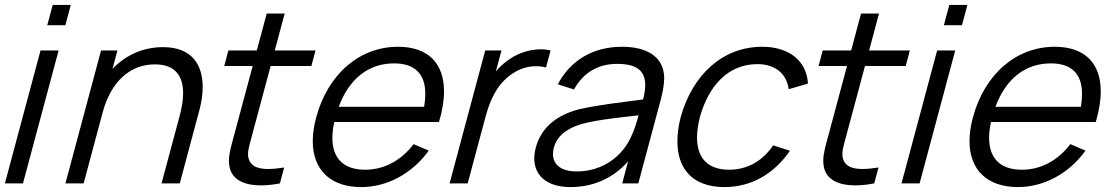

<svg xmlns="http://www.w3.org/2000/svg" viewBox="-37 -745 4518 780"><path d="M155 -642.5H228.5L250.6 -725H177.1ZM-17.1 0H56.4L201.1 -540H127.6Z M625.2 -553.5C547.7 -553.5 475.6 -523.5 419.9 -465L440 -540H373.5L228.8 0H302.8L380 -288C412.7 -410 488.4 -483.5 592.4 -483.5C674 -483.5 706.9 -437.1 706.9 -366.5C706.9 -339.3 702 -308.6 693.2 -275.5L619.3 0H693.3L772.9 -297C781.4 -328.4 786.4 -360.8 786.4 -391.5C786.4 -479.3 745.2 -553.5 625.2 -553.5Z M1062.5 -477H1228L1244.8 -540H1079.3L1119.5 -690H1046.5L1006.3 -540H890.8L874 -477H989.5L914 -195.5C903.1 -154.7 893 -122.5 893 -91.8C893 -82.6 893.9 -73.6 895.9 -64.5C907.7 -12.3 959 8.1 1023.2 8.1C1047.5 8.1 1073.6 5.2 1100.1 0L1117.4 -64.5C1092.9 -60.7 1071 -58.5 1052.1 -58.5C1008.8 -58.5 981.2 -70.2 972.8 -101.5C971.3 -106.8 970.6 -112.4 970.6 -118.4C970.6 -138.5 978.4 -163.5 987.8 -198.5Z M1321 -249.5H1746.5C1760.2 -295.5 1766.8 -337.2 1766.8 -373.9C1766.8 -488.9 1701.2 -555 1579.9 -555C1423.9 -555 1294.8 -444.5 1247.3 -267.5C1238.1 -233.1 1233.6 -201.1 1233.6 -171.9C1233.6 -56.1 1304.3 15 1430.1 15C1534.6 15 1636.5 -38.5 1704.8 -133L1643.4 -159.5C1591.8 -92 1523 -55.5 1446 -55.5C1359.1 -55.5 1313.3 -101.6 1313.3 -184.6C1313.3 -204.2 1315.8 -225.9 1321 -249.5ZM1563.8 -487.5C1648 -487.5 1690.8 -445.3 1690.8 -363.1C1690.8 -347.2 1689.2 -329.8 1686 -311H1339C1380.9 -424.5 1459.8 -487.5 1563.8 -487.5Z M2032.7 -504.5C2014 -492.5 1994.3 -475 1977.3 -454.5L2000.2 -540H1934.2L1789.5 0H1863L1935.2 -269.5C1952.5 -334 1980.3 -404 2045.7 -446.5C2077.7 -468 2111 -476 2140.8 -476C2155.3 -476 2169 -474.1 2181.2 -471L2199.7 -540C2188.2 -543.1 2174.9 -544.7 2160.6 -544.7C2120 -544.7 2071.5 -531.9 2032.7 -504.5Z M2659.9 -447C2650.2 -517 2588.4 -555 2489.9 -555C2370.9 -555 2279.9 -499 2229 -402.5L2294.9 -381.5C2334.7 -453.5 2396.2 -485.5 2470.2 -485.5C2549.5 -485.5 2584.2 -457.4 2584.2 -399.5C2584.2 -382.6 2581.2 -363.1 2575.5 -341C2500.8 -331 2396.8 -319.5 2319.1 -302C2232.8 -280.5 2163.2 -233.5 2139.5 -145C2135.5 -130.1 2133.5 -115.6 2133.5 -101.7C2133.5 -35.6 2179.9 15 2281.1 15C2373.1 15 2454.3 -21 2514.6 -89.5L2490.7 0H2556.2L2646.1 -335.5C2654.6 -367.5 2661.3 -399.4 2661.3 -427.1C2661.3 -434 2660.8 -440.7 2659.9 -447ZM2306.6 -48.5C2235.3 -48.5 2209.5 -81.8 2209.5 -119.7C2209.5 -128 2210.7 -136.6 2213 -145C2228.7 -203.5 2283.1 -229.5 2332.8 -243C2396.7 -259.5 2484 -268 2557.2 -276.5C2550.7 -252 2540.3 -217 2527.2 -190.5C2491.4 -109 2409.6 -48.5 2306.6 -48.5Z M2906.1 15C3013.1 15 3105.9 -36.5 3172.2 -132.5L3104.1 -154.5C3059.6 -89.5 2998 -55.5 2925 -55.5C2836.4 -55.5 2794.7 -105.1 2794.7 -186.2C2794.7 -211.3 2798.7 -239.4 2806.5 -270C2841.8 -396 2920.5 -484.5 3040 -484.5C3110.5 -484.5 3158.9 -447 3167.1 -382.5L3245.3 -405.5C3240.1 -498 3168.4 -555 3059.4 -555C2897.9 -555 2776.1 -440 2728.5 -270C2719.4 -234.6 2714.9 -201.3 2714.9 -170.9C2714.9 -58.4 2777.4 15 2906.1 15Z M3477 -477H3642.5L3659.3 -540H3493.8L3534 -690H3461L3420.8 -540H3305.3L3288.5 -477H3404L3328.5 -195.5C3317.6 -154.7 3307.5 -122.5 3307.5 -91.8C3307.5 -82.6 3308.4 -73.6 3310.4 -64.5C3322.2 -12.3 3373.5 8.1 3437.7 8.1C3462 8.1 3488.1 5.2 3514.6 0L3531.9 -64.5C3507.4 -60.7 3485.5 -58.5 3466.6 -58.5C3423.3 -58.5 3395.7 -70.2 3387.3 -101.5C3385.8 -106.8 3385.1 -112.4 3385.1 -118.4C3385.1 -138.5 3392.9 -163.5 3402.3 -198.5Z M3797.5 -642.5H3871L3893.1 -725H3819.6ZM3625.4 0H3698.9L3843.6 -540H3770.1Z M3989 -249.5H4414.5C4428.2 -295.5 4434.8 -337.2 4434.8 -373.9C4434.8 -488.9 4369.2 -555 4247.9 -555C4091.9 -555 3962.8 -444.5 3915.3 -267.5C3906.1 -233.1 3901.6 -201.1 3901.6 -171.9C3901.6 -56.1 3972.3 15 4098.1 15C4202.6 15 4304.5 -38.5 4372.8 -133L4311.4 -159.5C4259.8 -92 4191 -55.5 4114 -55.5C4027.1 -55.5 3981.3 -101.6 3981.3 -184.6C3981.3 -204.2 3983.8 -225.9 3989 -249.5ZM4231.8 -487.5C4316 -487.5 4358.8 -445.3 4358.8 -363.1C4358.8 -347.2 4357.2 -329.8 4354 -311H4007C4048.9 -424.5 4127.8 -487.5 4231.8 -487.5Z"/></svg>

Font: Manrope
Style: RegularItalic
Weight: 400
Italic angle: -15°
Designer: Mikhail Sharanda
Foundry: Mikhail Sharanda
Version: Version 4.502;hotconv 1.0.109;makeotfexe 2.5.65596